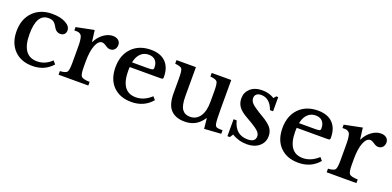

<svg xmlns="http://www.w3.org/2000/svg" viewBox="-6 -1119 3566 1747"><g transform="rotate(20 1777.0 -245.5)"><path d="M449 -107 475 -77Q401 7 283 7Q172 7 106.5 -60.5Q41 -128 41 -243Q41 -360 110.5 -430.5Q180 -501 295 -501Q373 -501 424 -474Q475 -447 475 -405Q475 -382 460.5 -368Q446 -354 424 -354Q381 -354 358 -399Q340 -432 321.5 -442.5Q303 -453 275 -453Q161 -453 161 -257Q161 -47 309 -47Q388 -47 449 -107Z M727 -198V-145Q727 -72 742.5 -54.5Q758 -37 824 -35V0H536V-35Q591 -38 604 -55.5Q617 -73 617 -143V-254Q617 -299 616.5 -323.5Q616 -348 612.5 -370.5Q609 -393 604.5 -402Q600 -411 589 -418.5Q578 -426 566.5 -427Q555 -428 533 -428V-460L706 -495L720 -385H723Q748 -437 792 -469Q836 -501 881 -501Q915 -501 935 -484Q955 -467 955 -441Q955 -412 938.5 -394.5Q922 -377 896 -377Q876 -377 851 -394.5Q826 -412 809 -412Q773 -412 750 -354.5Q727 -297 727 -198Z M1091 -334H1277Q1315 -334 1324.5 -338.5Q1334 -343 1334 -359Q1334 -402 1311.5 -427Q1289 -452 1246 -452Q1188 -452 1153.5 -403.5Q1119 -355 1119 -254Q1119 -47 1265 -47Q1345 -47 1414 -111L1439 -82Q1364 7 1241 7Q1130 7 1064.5 -59Q999 -125 999 -242Q999 -360 1067.5 -430.5Q1136 -501 1251 -501Q1344 -501 1394 -450.5Q1444 -400 1444 -307Q1444 -294 1439.5 -290.5Q1435 -287 1415 -287H1088Z M1919 -240V-342Q1919 -417 1907 -434.5Q1895 -452 1840 -457V-492H2029V-209Q2029 -104 2035 -72Q2039 -48 2053 -41.5Q2067 -35 2111 -35V-1L1949 10L1939 -88H1935Q1873 9 1758 9Q1671 9 1624 -39.5Q1577 -88 1577 -199V-342Q1577 -418 1565.5 -435Q1554 -452 1499 -457V-492H1687V-211Q1687 -121 1713 -85Q1739 -49 1789 -49Q1849 -49 1884 -98.5Q1919 -148 1919 -240Z M2215 -32 2195 0H2171V-164H2201Q2233 -35 2352 -35Q2427 -35 2427 -91Q2427 -115 2406 -136.5Q2385 -158 2338 -186L2273 -224Q2219 -255 2195.5 -288.5Q2172 -322 2172 -369Q2172 -425 2214 -463Q2256 -501 2329 -501Q2393 -501 2446 -469L2464 -492H2484V-355H2454Q2417 -458 2332 -458Q2305 -458 2288.5 -444.5Q2272 -431 2272 -407Q2272 -379 2292.5 -357.5Q2313 -336 2363 -305L2408 -278Q2469 -242 2496.5 -209Q2524 -176 2524 -128Q2524 -67 2478.5 -29Q2433 9 2361 9Q2280 9 2215 -32Z M2708 -334H2894Q2932 -334 2941.5 -338.5Q2951 -343 2951 -359Q2951 -402 2928.5 -427Q2906 -452 2863 -452Q2805 -452 2770.5 -403.5Q2736 -355 2736 -254Q2736 -47 2882 -47Q2962 -47 3031 -111L3056 -82Q2981 7 2858 7Q2747 7 2681.5 -59Q2616 -125 2616 -242Q2616 -360 2684.5 -430.5Q2753 -501 2868 -501Q2961 -501 3011 -450.5Q3061 -400 3061 -307Q3061 -294 3056.5 -290.5Q3052 -287 3032 -287H2705Z M3323 -198V-145Q3323 -72 3338.5 -54.5Q3354 -37 3420 -35V0H3132V-35Q3187 -38 3200 -55.5Q3213 -73 3213 -143V-254Q3213 -299 3212.5 -323.5Q3212 -348 3208.5 -370.5Q3205 -393 3200.5 -402Q3196 -411 3185 -418.5Q3174 -426 3162.5 -427Q3151 -428 3129 -428V-460L3302 -495L3316 -385H3319Q3344 -437 3388 -469Q3432 -501 3477 -501Q3511 -501 3531 -484Q3551 -467 3551 -441Q3551 -412 3534.5 -394.5Q3518 -377 3492 -377Q3472 -377 3447 -394.5Q3422 -412 3405 -412Q3369 -412 3346 -354.5Q3323 -297 3323 -198Z"/></g></svg>

Font: Kolar Light
Style: Regular
Weight: 300
Designer: Ramakrishna Saiteja (Kannada); Shiva Nallaperumal (Latin)
Foundry: Indian Type Foundry
Version: Version 1.001;PS 1.0;hotconv 1.0.88;makeotf.lib2.5.647800